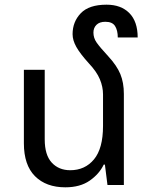

<svg xmlns="http://www.w3.org/2000/svg" viewBox="-20 -790 642 820"><path d="M509 -389V0H439L428 -87H423Q404 -47 363 -18.5Q322 10 259 10Q177 10 129.5 -37.5Q82 -85 82 -178V-492H171V-195Q171 -128 201 -95.5Q231 -63 280 -63Q343 -63 381.5 -109.5Q420 -156 420 -252V-387Q420 -419 406.5 -451.5Q393 -484 359 -520Q322 -561 306 -589.5Q290 -618 290 -644Q290 -697 325 -733.5Q360 -770 435 -770Q497 -770 532.5 -734Q568 -698 568 -630H483Q483 -660 471.5 -678.5Q460 -697 430 -697Q405 -697 392 -684Q379 -671 379 -651Q379 -628 392.5 -608.5Q406 -589 442 -550Q479 -510 494 -473.5Q509 -437 509 -389Z"/></svg>

Font: Noto Sans Living
Style: Regular
Weight: 400
Designer: Monotype Design Team
Foundry: Monotype Imaging Inc.
Version: Version 2.013; ttfautohint (v1.8.4.7-5d5b)